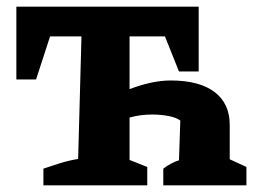

<svg xmlns="http://www.w3.org/2000/svg" viewBox="-20 -555 762 575"><path d="M110 0V-50Q134 -58 159 -66Q184 -74 214 -79L224 -446H130L88 -317H29V-535H575V-341H516L474 -446H368V-288Q399 -300 430.5 -307Q462 -314 491 -314Q577 -314 622.5 -279.5Q668 -245 668 -181V-78L718 -55V0H469V-50Q493 -68 516 -75L520 -194Q508 -203 485 -207.5Q462 -212 435 -212Q419 -212 402.5 -210Q386 -208 368 -203V-76L421 -55V0Z"/></svg>

Font: Piazzolla SC
Style: Bold
Weight: 700
Designer: Juan Pablo del Peral
Foundry: Huerta Tipografica
Version: Version 1.330